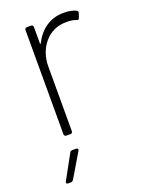

<svg xmlns="http://www.w3.org/2000/svg" viewBox="-135 -571 627 835"><g transform="rotate(-20 178.0 -154.0)"><path d="M266 -506C203 -506 156 -470 129 -416C128 -412 125 -413 125 -417V-492C125 -498 121 -502 115 -502H96C90 -502 86 -498 86 -492V-10C86 -4 90 0 96 0H115C121 0 125 -4 125 -10V-310C125 -394 181 -464 261 -464C282 -465 297 -462 310 -457C316 -454 320 -455 322 -462L329 -482C331 -487 329 -493 324 -495C310 -502 293 -506 266 -506ZM33 198H45C50 198 54 195 57 191L123 80C127 73 124 68 116 68H99C94 68 89 70 87 75L26 186C22 193 25 198 33 198Z"/></g></svg>

Font: Barlow ExtraLight
Style: Regular
Weight: 275
Designer: Jeremy Tribby
Foundry: Tribby Type
Version: Version 1.422;hotconv 1.0.109;makeotfexe 2.5.65596